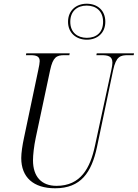

<svg xmlns="http://www.w3.org/2000/svg" viewBox="-20 -1000 739 1030"><path d="M446 -787C501 -787 545 -822 545 -883C545 -946 501 -980 445 -980C389 -980 345 -944 345 -883C345 -823 389 -787 446 -787ZM446 -797C397 -797 357 -825 357 -883C357 -940 394 -970 445 -970C496 -970 533 -940 533 -883C533 -825 496 -797 446 -797ZM276 10C414 10 471 -75 500 -210L587 -624C603 -698 626 -704 667 -704H697L699 -714H499L497 -704H523C559 -704 583 -699 583 -664C583 -654 581 -641 577 -623L489 -216C464 -100 414 -3 283 -3C203 -3 157 -52 157 -140C157 -168 162 -215 172 -262L249 -624C264 -694 284 -704 325 -704H352L354 -714H121L119 -704H144C176 -704 193 -697 193 -672C193 -663 190 -646 185 -623L109 -262C100 -221 94 -179 94 -152C94 -49 159 10 276 10Z"/></svg>

Font: Noto Serif Display Condensed Light
Style: Italic
Weight: 300
Width: 3
Italic angle: -12°
Designer: Monotype Design Team
Foundry: Monotype Imaging Inc.
Version: Version 2.009